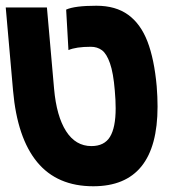

<svg xmlns="http://www.w3.org/2000/svg" viewBox="-24 -635 644 669"><path d="M21.5 -319 -4 -609H139.5L164.5 -325Q173 -230 206.2 -178Q239.5 -126 294.5 -126Q339.5 -126 359.2 -158.2Q379 -190.5 379 -257.5Q379 -286 376 -319.5Q371 -381 359.2 -414.5Q347.5 -448 331.2 -460Q315 -472 292.5 -472Q241 -472 214.5 -460.5L206.5 -601.5Q236 -615 312 -615Q379 -615 422.5 -583.5Q466 -552 489.8 -490.5Q513.5 -429 522 -334.5Q525 -297 525 -264Q525 14 301 14Q175 14 105.5 -70.2Q36 -154.5 21.5 -319Z"/></svg>

Font: JuliaMono Black
Style: Italic
Weight: 900
Italic angle: -9°
Monospace: yes
Designer: cormullion
Foundry: corm
Version: Version 0.057; ttfautohint (v1.8.4)